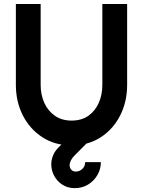

<svg xmlns="http://www.w3.org/2000/svg" viewBox="-20 -720 721 968"><path d="M341 13Q257 13 193.8 -28Q130.5 -69 95.2 -138.2Q60 -207.5 60 -292V-700H185V-292Q185 -242.5 203.2 -201.8Q221.5 -161 256.5 -136.5Q291.5 -112 341 -112Q391 -112 425.5 -136.2Q460 -160.5 478 -201.5Q496 -242.5 496 -292V-700H621V-292Q621 -207.5 586 -138.2Q551 -69 488 -28Q425 13 341 13ZM357 228.5Q321 228.5 294.5 211.2Q268 194 253.2 166.5Q238.5 139 238.5 108.5Q238.5 86.5 247 64.8Q255.5 43 273.5 25L357.5 -59L418 1.5Q382 37.5 356.5 63.2Q331 89 331 113.5Q331 125.5 339.2 135.2Q347.5 145 362 145Q381 145 395.2 131.5Q409.5 118 409.5 97.5H488.5Q488.5 133 471 162.8Q453.5 192.5 424 210.5Q394.5 228.5 357 228.5Z"/></svg>

Font: Urbanist
Style: Bold
Weight: 700
Designer: Corey Hu
Foundry: Corey Hu
Version: Version 1.330; ttfautohint (v1.8.4.7-5d5b)